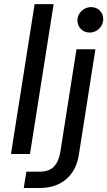

<svg xmlns="http://www.w3.org/2000/svg" viewBox="-20 -750 523 935"><path d="M33.4 0 148.6 -730H241.2L126 0ZM95.6 165.4 108.4 86H172.8Q219.8 86 243.4 60.4Q267 34.8 274 -11.2L352.4 -510H444.6L364.2 2.4Q352.4 79.6 302.4 122.5Q252.4 165.4 173.6 165.4ZM416.8 -591.4Q390.8 -591.4 373.9 -608.8Q357 -626.2 357 -650.4Q357 -667.8 365.9 -682.5Q374.8 -697.2 390.2 -706.3Q405.6 -715.4 423.8 -715.4Q448.8 -715.4 465.7 -698.7Q482.6 -682 482.6 -657Q482.6 -638.6 473.4 -623.7Q464.2 -608.8 449.3 -600.1Q434.4 -591.4 416.8 -591.4Z"/></svg>

Font: MuseoModerno Thin
Style: Italic
Weight: 100
Italic angle: -9°
Designer: Pablo Cosgaya, Héctor Gatti, Marcela Romero, and the Authors of The MuseoModerno Project.
Foundry: Omnibus-Type Team
Version: Version 1.003